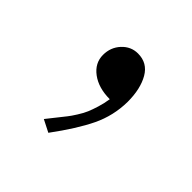

<svg xmlns="http://www.w3.org/2000/svg" viewBox="-76 -835 342 342"><g transform="rotate(45 95.5 -663.5)"><path d="M51.8 -724.1Q51.8 -743.2 64.2 -756.6Q76.7 -770 94.2 -770Q118.2 -770 130.1 -749.3Q142.1 -728.5 142.1 -695.8Q141.6 -660.6 126.7 -629.6Q111.8 -598.6 81.1 -557.1Q76.7 -559.6 69.1 -563.2Q61.5 -566.9 58.1 -568.8Q62.5 -574.2 71.5 -585.7Q80.6 -597.2 84.5 -602.1Q88.4 -606.9 94.7 -616.9Q101.1 -627 104.2 -634.5Q107.4 -642.1 110.8 -653.1Q114.3 -664.1 116.2 -676.8Q87.9 -676.8 69.8 -690.2Q51.8 -703.6 51.8 -724.1Z"/></g></svg>

Font: Junction Light
Style: Regular
Weight: 300
Designer: Caroline Hadilaksono
Foundry: Caroline Hadilaksono
Version: Version 1.002